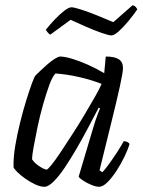

<svg xmlns="http://www.w3.org/2000/svg" viewBox="-20 -717 549 737"><path d="M151 0Q135 0 115.5 -9Q96 -18 77.5 -31Q59 -44 46.5 -56.5Q34 -69 32 -75Q31 -112 38.5 -157Q46 -202 57.5 -248Q69 -294 81 -332.5Q93 -371 102.5 -397Q112 -423 116 -427Q122 -433 134.5 -445Q147 -457 162 -470Q177 -483 190.5 -491.5Q204 -500 211 -500Q228 -500 256.5 -491.5Q285 -483 317.5 -468.5Q350 -454 380 -436L386 -500Q420 -500 436 -489.5Q452 -479 452 -456Q452 -439 440 -384.5Q428 -330 407.5 -247.5Q387 -165 362 -63L373 -56Q382 -65 397 -85.5Q412 -106 428 -130.5Q444 -155 455 -175Q463 -175 469.5 -171.5Q476 -168 477 -164Q471 -143 457.5 -115Q444 -87 427 -61Q410 -35 392.5 -17.5Q375 0 360 0Q349 0 331.5 -7Q314 -14 299.5 -23.5Q285 -33 282 -39L334 -214Q340 -235 346 -253Q352 -271 357 -284Q362 -297 364 -301L359 -304Q341 -270 319.5 -229Q298 -188 274.5 -147.5Q251 -107 228.5 -73.5Q206 -40 185.5 -20Q165 0 151 0ZM159 -66Q163 -66 178 -84.5Q193 -103 213.5 -134Q234 -165 258 -202Q282 -239 304 -276Q326 -313 344 -344.5Q362 -376 370 -395Q329 -411 282.5 -421.5Q236 -432 193 -435Q181 -423 169 -390Q157 -357 145 -314.5Q133 -272 124 -229Q115 -186 109 -152.5Q103 -119 103 -106Q112 -91 131.5 -78.5Q151 -66 159 -66ZM408 -581Q398 -581 370.5 -590.5Q343 -600 310 -614.5Q277 -629 251 -641L173 -584Q169 -586 164 -591.5Q159 -597 156 -603Q172 -623 190.5 -642.5Q209 -662 226.5 -675.5Q244 -689 254 -689Q265 -689 292.5 -680Q320 -671 353.5 -657.5Q387 -644 415 -632L489 -697Q497 -695 501.5 -689.5Q506 -684 507 -681Q492 -659 472.5 -635.5Q453 -612 435.5 -596.5Q418 -581 408 -581Z"/></svg>

Font: Texturina 12pt ExtraLight
Style: Italic
Weight: 250
Italic angle: -11°
Designer: Guillermo Torres Carreño
Foundry: Omnibus-Type
Version: Version 1.002